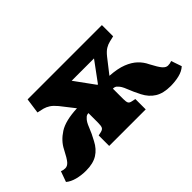

<svg xmlns="http://www.w3.org/2000/svg" viewBox="-75 -806 1100 1100"><g transform="rotate(-45 474.5 -256.0)"><path d="M132 7Q94 7 60 -2Q26 -11 5 -29L28 -93Q35 -90 42.5 -88.5Q50 -87 58 -87Q75 -87 89.5 -103.5Q104 -120 129 -169Q152 -215 201.5 -247Q251 -279 348 -283L283 -366Q263 -390 246 -401Q229 -412 211 -417L171 -426L184 -519H786V-428L752 -420Q734 -416 716.5 -405.5Q699 -395 679 -370L611 -283Q674 -279 714.5 -263Q755 -247 780 -223Q805 -199 819 -169Q844 -121 859 -104Q874 -87 890 -87Q899 -87 906.5 -88.5Q914 -90 921 -93L943 -29Q921 -9 887.5 -1Q854 7 817 7Q759 7 722.5 -15.5Q686 -38 664 -81Q643 -122 629.5 -157Q616 -192 602 -204Q595 -213 587.5 -215Q580 -217 573 -217V-133Q573 -111 577.5 -101.5Q582 -92 598 -89L622 -84V0H326V-85L349 -90Q365 -94 370 -104Q375 -114 375 -140V-217Q368 -217 361.5 -214.5Q355 -212 348 -204Q333 -191 319.5 -156Q306 -121 284 -81Q262 -38 226 -15.5Q190 7 132 7ZM526 -295H530L619 -416H438Z"/></g></svg>

Font: Literata 12pt ExtraBold
Style: Regular
Weight: 800
Designer: Latin by Veronika Burian and Jose Scaglione. Greek by Irene Vlachou. Cyrillic by Vera Evstafieva.
Foundry: TypeTogether
Version: Version 3.002